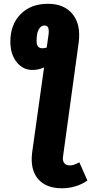

<svg xmlns="http://www.w3.org/2000/svg" viewBox="-20 -780 486 1023"><path d="M402.8 85 445.8 182.1Q385.7 223.1 309.1 223.1Q226.1 223.1 183.3 174.1Q140.6 125 150.9 35.2L155.8 0L214.8 -420.9Q185.1 -407.2 152.8 -407.2Q101.6 -407.2 68.4 -449.5Q35.2 -491.7 35.2 -558.1Q35.2 -648.9 89.6 -704.3Q144 -759.8 235.8 -759.8Q322.3 -759.8 367.2 -704.1Q412.1 -648.4 398.9 -550.8L323.2 0L315.9 53.2Q312.5 75.7 321.8 88.4Q331.1 101.1 350.1 101.1Q355 101.1 359.1 100.8Q363.3 100.6 367.7 99.4Q372.1 98.1 374.8 97.4Q377.4 96.7 381.8 94.7Q386.2 92.8 388.2 92Q390.1 91.3 395.5 88.6Q400.9 85.9 402.8 85ZM205.1 -522.9Q218.8 -522.9 229 -526.9L238.8 -597.2Q241.7 -621.6 236.6 -632.8Q231.4 -644 216.8 -644Q201.7 -644 191.9 -631.3Q182.1 -618.7 178.5 -601.3Q174.8 -584 174.8 -562Q174.8 -522.9 205.1 -522.9Z"/></svg>

Font: Fira Sans Compressed ExtraBold
Style: Italic
Weight: 800
Width: 3
Italic angle: -8°
Designer: Carrois Corporate & Edenspiekermann AG
Foundry: Carrois Corporate GbR & Edenspiekermann AG
Version: Version 4.203;PS 004.203;hotconv 1.0.88;makeotf.lib2.5.64775